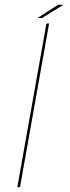

<svg xmlns="http://www.w3.org/2000/svg" viewBox="-20 -772 290 792"><path d="M51.5 0 171.5 -675H182.5L62.5 0ZM134.5 -697.5 220 -752.5H242L153 -697.5Z"/></svg>

Font: Anybody ExtraExpanded Thin
Style: Italic
Weight: 100
Width: 8
Italic angle: -10°
Designer: Tyler Finck
Foundry: Etcetera Type Company
Version: Version 1.010; ttfautohint (v1.8.3) -l 8 -r 50 -G 200 -x 14 